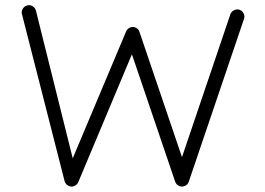

<svg xmlns="http://www.w3.org/2000/svg" viewBox="-20 -706 1010 732"><path d="M82.5 -685.1Q93.3 -688.5 103.3 -682.9Q113.3 -677.2 116.7 -666.5L257.3 -102.5L460.9 -586.4Q465.3 -597.2 476.6 -601.3Q487.8 -605.5 498.5 -600.1Q508.8 -594.7 511.7 -584.5L673.8 -106.9L858.4 -651.9Q862.3 -662.1 872.6 -667.2Q882.8 -672.4 893.6 -668.5Q903.8 -665 908.9 -654.5Q914.1 -644 910.2 -633.8L699.7 -13.2Q696.3 -2 684.6 2.9Q673.8 7.8 662.8 2.9Q651.9 -2 647.9 -13.2L482.9 -499L278.3 -11.2Q273.4 -1 262.7 3.4Q252 7.8 241.2 2.4Q230.5 -2.9 226.6 -14.2L64 -650.9Q60.5 -661.6 66.2 -671.6Q71.8 -681.6 82.5 -685.1Z"/></svg>

Font: Mikhak-FD Light
Style: Regular
Weight: 300
Designer: Amin Abedi
Version: Version 3.2